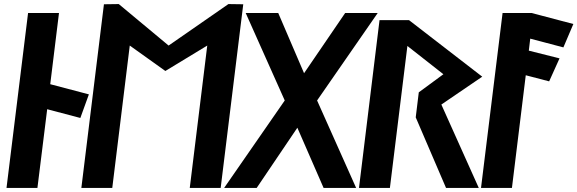

<svg xmlns="http://www.w3.org/2000/svg" viewBox="-20 -924 2839 944"><path d="M164 0 212 -387 375 -344 417 -460 227 -510 270 -860H118L12 0Z M913 0H1065L1176 -903L1103 -904L809 -700L564 -904L491 -903L380 0H532L618 -700L793 -575L999 -700Z M1539 -430 1837 -860H1677L1475 -564L1348 -860H1188L1380 -430L1082 0H1242L1442 -296L1571 0H1731Z M2150 -410 2351 -547 1991 -825H1846L1745 0H1897L1983 -698L2160 -559L2039 -470L2024 -347L2173 0H2334Z M2345 0H2497L2565 -554L2680 -524L2731 -637L2580 -675L2587 -734L2750 -691L2799 -806L2594 -860H2451Z"/></svg>

Font: Ny Stormning
Style: SvKr
Weight: 900
Designer: Robert Jablonski, Mew Too
Foundry: Cannot Into Space Fonts
Version: Version 0.90